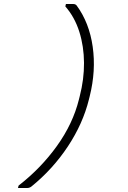

<svg xmlns="http://www.w3.org/2000/svg" viewBox="-20 -780 640 961"><path d="M138 153Q128 161 116 161H70L73 149Q185 62 265 -49.5Q345 -161 375 -282L379 -298Q401 -383 400.5 -465.5Q400 -548 377 -621Q354 -694 307 -748L310 -760H346Q358 -760 364 -752Q427 -666 444 -546Q461 -426 429 -298L425 -282Q395 -161 320 -47.5Q245 66 138 153Z"/></svg>

Font: Recursive Mn Lnr St Lt
Style: Italic
Weight: 300
Italic angle: -15°
Monospace: yes
Version: Version 1.079;hotconv 1.0.112;makeotfexe 2.5.65598; ttfautoh